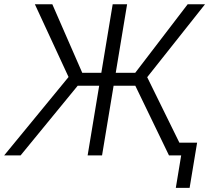

<svg xmlns="http://www.w3.org/2000/svg" viewBox="-36 -748 1007 924"><path d="M575.7 -727.5 455.1 0H385.7L506.3 -727.5ZM-16.1 0 293.9 -377.4 131.8 -727.5H215.8L359.9 -397.5H614.7L867.2 -727.5H950.7L672.4 -376.5L857.4 0H777.3L615.2 -335.4H337.9L63 0ZM810.1 156.2 835.9 0H793.9L804.2 -61.5H912.6L876.5 156.2Z"/></svg>

Font: Inter Light
Style: Italic
Weight: 300
Italic angle: -9.3988°
Designer: Rasmus Andersson
Foundry: rsms
Version: Version 4.001;git-66647c0bb